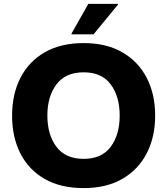

<svg xmlns="http://www.w3.org/2000/svg" viewBox="-20 -953 858 985"><path d="M42 -360Q42 -470 85 -554Q128 -638 210 -685Q292 -732 409 -732Q525 -732 607 -685Q689 -638 732.5 -554Q776 -470 776 -360Q776 -250 732.5 -166Q689 -82 607 -35Q525 12 409 12Q292 12 210 -34.5Q128 -81 85 -165Q42 -249 42 -360ZM223 -360Q223 -262 269.5 -200Q316 -138 409 -138Q502 -138 548 -200Q594 -262 594 -360Q594 -458 548 -520Q502 -582 409 -582Q316 -582 269.5 -520Q223 -458 223 -360ZM347 -777V-781L433 -933H585V-929L460 -777Z"/></svg>

Font: Kufam
Style: Bold
Weight: 700
Designer: Wael Morcos, Artur Schmal
Foundry: Original Type
Version: Version 1.300; ttfautohint (v1.8.3)